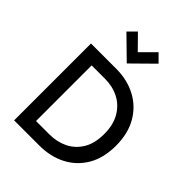

<svg xmlns="http://www.w3.org/2000/svg" viewBox="-262 -1072 1203 1203"><g transform="rotate(45 339.5 -471.0)"><path d="M85 0V-681H309Q407 -681 484 -640Q561 -599 605 -522.5Q649 -446 649 -339Q649 -230 604.5 -154.5Q560 -79 483 -39.5Q406 0 308 0ZM185 -72 155 -94H303Q370 -94 424.5 -120.5Q479 -147 512 -201Q545 -255 545 -339Q545 -420 512.5 -475.5Q480 -531 425.5 -559Q371 -587 304 -587H148L185 -623ZM332 -751 189 -891 240 -942 363 -817 299 -818 423 -942 474 -891Z"/></g></svg>

Font: Gabarito
Style: Regular
Weight: 400
Designer: Leandro Assis / Alvaro Franca / Felipe Casaprima
Foundry: Naipe Foundry
Version: Version 1.000